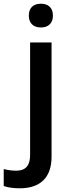

<svg xmlns="http://www.w3.org/2000/svg" viewBox="-79 -767 378 1027"><path d="M26.9 240.2Q-24.9 240.2 -59.1 228V137.2Q-25.9 146 8.8 146Q82 146 82 63V-540H196.8V70.8Q196.8 154.3 153.1 197.3Q109.4 240.2 26.9 240.2ZM75.2 -683.1Q75.2 -713.9 92 -730.5Q108.9 -747.1 140.1 -747.1Q170.4 -747.1 187.3 -730.5Q204.1 -713.9 204.1 -683.1Q204.1 -653.8 187.3 -637Q170.4 -620.1 140.1 -620.1Q108.9 -620.1 92 -637Q75.2 -653.8 75.2 -683.1Z"/></svg>

Font: f4_46533          
Style: Regular
Weight: 600
Foundry: Ascender Corporation
Version: Version 1.10